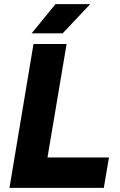

<svg xmlns="http://www.w3.org/2000/svg" viewBox="-20 -914 585 934"><path d="M26 0 143 -700H304L211 -148H510L485 0ZM134 -752 250 -894H419L285 -752Z"/></svg>

Font: Figtree Light ExtraBold
Style: Italic
Weight: 800
Italic angle: -9.5°
Version: Version 2.001;gftools[0.9.30]